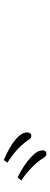

<svg xmlns="http://www.w3.org/2000/svg" viewBox="364 -1244 271 1040"><g transform="rotate(-90 500.0 -723.5)"><path d="M186 -607.9Q174.8 -607.9 165 -624.3Q155.3 -640.6 138.2 -661.1Q121.6 -679.7 98.4 -701.4Q75.2 -723.1 43 -744.1L59.1 -764.2Q96.7 -746.1 123.3 -727.8Q149.9 -709.5 168 -692.9Q206.1 -657.7 206.1 -629.9Q206.1 -607.9 186 -607.9ZM283.2 -689.9Q272 -689.9 261.7 -706.3Q251.5 -722.7 233.9 -742.2Q201.2 -779.3 139.2 -819.8L153.8 -838.9Q191.4 -823.2 218.8 -807.1Q246.1 -791 264.2 -775.9Q303.2 -742.7 303.2 -712.9Q303.2 -689.9 283.2 -689.9Z"/></g></svg>

Font: Source Han Serif CN ExtraLight
Style: Regular
Weight: 250
Designer: Ryoko NISHIZUKA  (kana & ideographs); Frank Grießhammer (Latin, Greek & Cyrillic); Wenlong ZHANG  (bopomofo); Sandoll Co
Foundry: Adobe Systems Incorporated
Version: Version 1.001;PS 1.001;hotconv 16.6.54;makeotf.lib2.5.65590